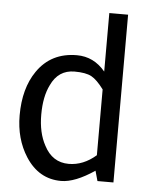

<svg xmlns="http://www.w3.org/2000/svg" viewBox="-52 -740 614 795"><g transform="rotate(5 255.5 -342.0)"><path d="M448.2 0H381.8L370.1 -42Q289.1 12.7 231.4 12.7Q138.7 12.7 84 -72.3Q37.1 -145.5 37.1 -243.2Q37.1 -355.5 86.9 -427.7Q144.5 -511.7 252 -511.7Q322.3 -511.7 370.1 -454.1V-697.3H448.2ZM370.1 -379.9Q341.8 -418 318.4 -430.7Q294.9 -443.4 248 -443.4Q180.7 -443.4 150.4 -377.9Q126 -329.1 126 -253.9Q126 -178.7 154.3 -127Q188.5 -60.5 256.8 -60.5Q317.4 -60.5 370.1 -106.4Z"/></g></svg>

Font: Puritan
Style: Regular
Weight: 400
Version: 2.0a